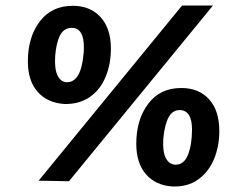

<svg xmlns="http://www.w3.org/2000/svg" viewBox="-20 -655 869 696"><path d="M81 -433Q81 -520 124 -577Q167 -634 244 -634Q307 -634 344.5 -593Q382 -552 382 -479Q382 -422 362.5 -375.5Q343 -329 305 -303Q267 -277 214 -278Q152 -282 116.5 -322Q81 -362 81 -433ZM230 2 120 0 640 -635H752ZM283 -461Q284 -469 284 -484Q284 -554 240 -554Q212 -554 198 -527.5Q184 -501 180 -452Q177 -404 189 -380.5Q201 -357 223 -357Q274 -357 283 -461ZM474 -134Q474 -221 517 -278.5Q560 -336 637 -336Q701 -336 738 -295Q775 -254 775 -180Q775 -123 755 -76.5Q735 -30 697 -3.5Q659 23 605 21Q544 17 509 -23.5Q474 -64 474 -134ZM676 -186Q676 -253 634 -256Q606 -257 591.5 -230.5Q577 -204 572 -153Q569 -106 580.5 -83Q592 -60 614 -58Q647 -57 661.5 -94Q676 -131 676 -186Z"/></svg>

Font: Josefin Sans SemiBold
Style: Italic
Weight: 600
Italic angle: -7°
Designer: Santiago Orozco
Foundry: Typemade
Version: Version 2.000